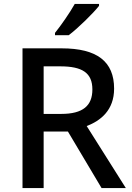

<svg xmlns="http://www.w3.org/2000/svg" viewBox="-20 -961 673 981"><path d="M486 -931V-941H362C337 -896 291 -830 261 -793V-781H331C379 -817 457 -894 486 -931ZM295 -714H95V0H203V-289H327L499 0H623L423 -317C494 -344 563 -398 563 -508C563 -646 477 -714 295 -714ZM288 -622C400 -622 452 -589 452 -504C452 -421 404 -379 293 -379H203V-622Z"/></svg>

Font: Noto Sans Bamum Medium
Style: Regular
Weight: 500
Designer: Monotype Design Team
Foundry: Monotype Imaging Inc.
Version: Version 2.002